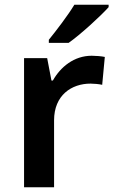

<svg xmlns="http://www.w3.org/2000/svg" viewBox="-20 -786 479 806"><path d="M436 -756V-766H292C265 -721 215 -656 185 -619V-606H268C318 -641 403 -719 436 -756ZM365 -552C291 -552 234 -505 202 -448H196L178 -542H81V0H207V-281C207 -386 280 -435 360 -435C374 -435 396 -433 409 -430L420 -547C406 -550 382 -552 365 -552Z"/></svg>

Font: Noto Sans Bamum SemiBold
Style: Regular
Weight: 600
Designer: Monotype Design Team
Foundry: Monotype Imaging Inc.
Version: Version 2.002